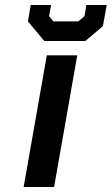

<svg xmlns="http://www.w3.org/2000/svg" viewBox="-20 -743 444 763"><path d="M156 -580 91 -658 102 -723H183L175 -679L192 -658H291L316 -679L323 -723H404L389 -639L319 -580ZM74 0 166 -523H287L195 0Z"/></svg>

Font: Tomorrow Medium
Style: Italic
Weight: 500
Italic angle: -10°
Designer: Tony de Marco, Monica Rizzolli
Foundry: Just in Type
Version: Version 2.002